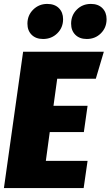

<svg xmlns="http://www.w3.org/2000/svg" viewBox="-21 -960 564 980"><path d="M509 -696 468 -558H271L252 -420H426L407 -286H233L213 -139H426L406 0H-1L97 -696ZM119 -839Q119 -882 148.5 -911Q178 -940 220 -940Q258 -940 279.5 -918.5Q301 -897 301 -862Q301 -819 271.5 -790Q242 -761 199 -761Q162 -761 140.5 -782.5Q119 -804 119 -839ZM342 -839Q342 -882 371 -911Q400 -940 443 -940Q480 -940 501.5 -918.5Q523 -897 523 -862Q523 -819 494 -790Q465 -761 422 -761Q385 -761 363.5 -782.5Q342 -804 342 -839Z"/></svg>

Font: Fira Sans Condensed Black
Style: Italic
Weight: 900
Width: 3
Italic angle: -8°
Designer: Carrois Corporate & Edenspiekermann AG
Foundry: Carrois Corporate GbR & Edenspiekermann AG
Version: Version 4.203